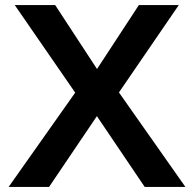

<svg xmlns="http://www.w3.org/2000/svg" viewBox="-20 -735 763 755"><path d="M173 0H14L290 -391V-350L38 -715H197L375 -443H348L526 -715H683L433 -350L434 -391L709 0H549L347 -299H375Z"/></svg>

Font: Wix Madefor Display
Style: Bold
Weight: 700
Designer: Dalton Maag Ltd
Foundry: Dalton Maag Ltd
Version: Version 3.100